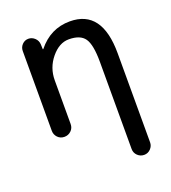

<svg xmlns="http://www.w3.org/2000/svg" viewBox="-136 -632 851 954"><g transform="rotate(-20 289.0 -155.0)"><path d="M72.3 -49.8V-471.7Q72.3 -491.2 85.9 -505.4Q99.6 -519.5 118.7 -519.5Q137.7 -519.5 152.3 -505.9Q167 -492.2 168 -471.7L168.9 -446.3Q168.9 -445.3 169.9 -445.3Q170.9 -445.3 171.9 -446.3Q239.3 -530.3 341.8 -530.3Q511.7 -530.3 511.7 -299.8V170.9Q511.7 190.4 497.6 205.1Q483.4 219.7 463.4 219.7Q443.4 219.7 428.7 205.6Q414.1 191.4 414.1 170.9V-290Q414.1 -380.9 390.6 -414.6Q367.2 -448.2 306.6 -448.2Q255.9 -448.2 213.9 -397.5Q171.9 -346.7 171.9 -280.3V-49.8Q171.9 -28.3 157.2 -14.2Q142.6 0 121.6 0Q100.6 0 86.4 -14.6Q72.3 -29.3 72.3 -49.8Z"/></g></svg>

Font: Rounded Mgen+ 2p medium
Style: Regular
Weight: 500
Designer: [Source Han Sans]
Ryoko NISHIZUKA  (kana & ideographs); Paul D. Hunt (Latin, Greek & Cyrillic); Wenlong ZHANG  (bopomofo
Version: Version 1.059.20150602